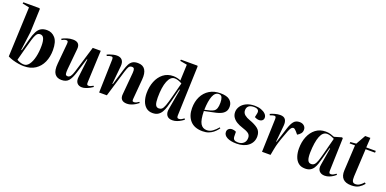

<svg xmlns="http://www.w3.org/2000/svg" viewBox="-8 -1627 5033 2502"><g transform="rotate(20 2508.5 -376.0)"><path d="M300 14Q268 14 226.5 7.5Q185 1 144.5 -11Q104 -23 75 -39L104 -729L9 -749L12 -767H234L244 -759L232 -435L198 -175L206 -173L248 -333Q267 -406 290 -450Q313 -494 346 -513Q379 -532 428 -532Q496 -532 542 -480Q588 -428 588 -312Q588 -218 555 -144.5Q522 -71 458 -28.5Q394 14 300 14ZM362 -451Q344 -451 330.5 -442.5Q317 -434 304.5 -410Q292 -386 278 -341Q264 -296 245 -223L196 -37Q214 -25 241 -16Q268 -7 295 -7Q336 -7 366 -48.5Q396 -90 412.5 -160Q429 -230 429 -314Q429 -381 413.5 -416Q398 -451 362 -451Z M639 -490Q665 -506 705.5 -519Q746 -532 788 -532Q889 -532 880 -435L852 -144Q848 -99 853 -78.5Q858 -58 883 -58Q906 -58 922.5 -80Q939 -102 954 -151L1065 -518H1176L1157 -76Q1156 -55 1160.5 -45Q1165 -35 1181 -35Q1206 -35 1244 -58L1253 -44Q1240 -34 1215.5 -20.5Q1191 -7 1162 3.5Q1133 14 1107 14Q1062 14 1038 -15Q1014 -44 1021 -99L1051 -352L1044 -353L979 -144Q954 -63 921.5 -24Q889 15 823 15Q759 15 728 -29Q697 -73 706 -170L732 -451Q734 -473 729.5 -484Q725 -495 709 -495Q692 -495 676 -488.5Q660 -482 647 -474Z M1886 -52Q1871 -39 1846 -23.5Q1821 -8 1791 3Q1761 14 1732 14Q1679 14 1656.5 -12Q1634 -38 1639 -84L1666 -390Q1669 -429 1661.5 -445Q1654 -461 1632 -461Q1603 -461 1589.5 -441.5Q1576 -422 1559 -366L1449 0H1342L1355 -461Q1355 -477 1351 -487Q1347 -497 1331 -497Q1320 -497 1305 -492.5Q1290 -488 1272 -481L1265 -498Q1275 -503 1296.5 -511Q1318 -519 1345 -525.5Q1372 -532 1397 -532Q1447 -532 1471 -502.5Q1495 -473 1490 -419L1465 -166L1472 -165L1539 -387Q1553 -434 1570 -467Q1587 -500 1614.5 -517Q1642 -534 1688 -534Q1758 -534 1788.5 -486.5Q1819 -439 1811 -350L1788 -78Q1786 -57 1789.5 -47Q1793 -37 1811 -37Q1828 -37 1845.5 -46Q1863 -55 1876 -65Z M2408 -71Q2407 -55 2412 -43.5Q2417 -32 2435 -32Q2455 -32 2473 -43Q2491 -54 2504 -64L2514 -51Q2505 -41 2480.5 -25.5Q2456 -10 2424.5 2Q2393 14 2361 14Q2305 14 2282 -20Q2259 -54 2269 -108L2319 -393L2310 -395L2265 -216Q2253 -169 2240.5 -128Q2228 -87 2209 -55Q2190 -23 2160.5 -4.5Q2131 14 2086 14Q2032 14 1996.5 -15.5Q1961 -45 1943.5 -95Q1926 -145 1926 -206Q1926 -294 1955.5 -368Q1985 -442 2042 -487Q2099 -532 2181 -532Q2205 -532 2235 -525.5Q2265 -519 2283 -509L2292 -731L2194 -749L2197 -767H2426L2432 -757ZM2143 -71Q2167 -71 2184 -85.5Q2201 -100 2217.5 -144Q2234 -188 2256 -274L2309 -477Q2251 -510 2206 -510Q2148 -510 2115 -427.5Q2082 -345 2082 -199Q2082 -132 2095.5 -101.5Q2109 -71 2143 -71Z M2832 -532Q2923 -532 2963.5 -497Q3004 -462 3004 -408Q3004 -364 2984.5 -338Q2965 -312 2934 -297Q2903 -282 2869 -274.5Q2835 -267 2806 -261L2707 -240Q2709 -117 2738.5 -67.5Q2768 -18 2826 -18Q2869 -18 2905.5 -44.5Q2942 -71 2975 -111L2986 -101Q2979 -91 2963 -72Q2947 -53 2922 -33Q2897 -13 2861.5 0.5Q2826 14 2779 14Q2665 14 2607 -51Q2549 -116 2549 -224Q2549 -315 2583.5 -384.5Q2618 -454 2681.5 -493Q2745 -532 2832 -532ZM2873 -415Q2873 -459 2861.5 -487Q2850 -515 2817 -515Q2764 -515 2737.5 -448.5Q2711 -382 2707 -257L2781 -275Q2812 -283 2832.5 -296.5Q2853 -310 2863 -338Q2873 -366 2873 -415Z M3263 -7Q3310 -7 3340 -33.5Q3370 -60 3370 -108Q3370 -149 3339.5 -170Q3309 -191 3250 -209Q3208 -222 3172.5 -243Q3137 -264 3115.5 -295Q3094 -326 3094 -369Q3094 -409 3118.5 -446.5Q3143 -484 3191.5 -508Q3240 -532 3310 -532Q3358 -532 3397 -518Q3436 -504 3459.5 -480.5Q3483 -457 3483 -428Q3483 -404 3466 -389.5Q3449 -375 3422 -375Q3405 -375 3388 -380.5Q3371 -386 3359 -393L3371 -450Q3383 -513 3303 -513Q3254 -513 3230.5 -492Q3207 -471 3207 -434Q3207 -395 3236.5 -371Q3266 -347 3308 -333Q3386 -306 3430.5 -270Q3475 -234 3475 -166Q3475 -86 3414 -36Q3353 14 3249 14Q3167 14 3118.5 -12Q3070 -38 3070 -83Q3070 -111 3089 -127Q3108 -143 3137 -143Q3165 -143 3192 -129L3193 -65Q3194 -34 3210.5 -20.5Q3227 -7 3263 -7Z M3616 -459Q3616 -476 3612 -486.5Q3608 -497 3593 -497Q3584 -497 3570.5 -493.5Q3557 -490 3533 -481L3526 -498Q3550 -510 3588.5 -521Q3627 -532 3661 -532Q3714 -532 3734.5 -501.5Q3755 -471 3750 -417L3728 -187H3734L3800 -394Q3822 -463 3850 -497.5Q3878 -532 3931 -532Q3969 -532 3993 -510.5Q4017 -489 4017 -456Q4017 -424 3999 -402.5Q3981 -381 3954 -366L3921 -405Q3897 -432 3880 -432Q3871 -432 3861 -425.5Q3851 -419 3839 -397.5Q3827 -376 3811 -330Q3791 -278 3778.5 -242Q3766 -206 3758 -179.5Q3750 -153 3744.5 -130Q3739 -107 3734 -81L3719 0H3601Z M4516 -76Q4515 -54 4520 -43Q4525 -32 4543 -32Q4561 -32 4579.5 -43Q4598 -54 4612 -64L4622 -51Q4612 -41 4589 -25.5Q4566 -10 4536 2Q4506 14 4473 14Q4423 14 4396.5 -16.5Q4370 -47 4380 -103L4420 -344L4412 -345L4368 -183Q4358 -145 4346.5 -109.5Q4335 -74 4317.5 -46Q4300 -18 4272 -2Q4244 14 4201 14Q4143 14 4107.5 -15.5Q4072 -45 4055 -95Q4038 -145 4038 -206Q4038 -297 4068 -370.5Q4098 -444 4155 -488Q4212 -532 4293 -532Q4330 -532 4361.5 -522.5Q4393 -513 4414 -504L4518 -534L4530 -524ZM4256 -69Q4283 -69 4300.5 -87Q4318 -105 4332.5 -146.5Q4347 -188 4365 -258L4422 -478Q4394 -493 4368.5 -501.5Q4343 -510 4319 -510Q4260 -510 4229 -431Q4198 -352 4194 -205Q4193 -135 4207 -102Q4221 -69 4256 -69Z M4639 -513 4719 -520 4794 -653H4866L4858 -518H4990L4989 -493H4858L4838 -108Q4836 -62 4846.5 -41Q4857 -20 4888 -20Q4918 -20 4943.5 -36Q4969 -52 4997 -83L5013 -69Q4986 -35 4947 -10.5Q4908 14 4842 14Q4762 14 4725 -25Q4688 -64 4692 -139L4711 -493H4636Z"/></g></svg>

Font: Literata 72pt
Style: Bold Italic
Weight: 700
Italic angle: -2°
Designer: Latin by Veronika Burian and Jose Scaglione. Greek by Irene Vlachou. Cyrillic by Vera Evstafieva
Foundry: TypeTogether
Version: Version 3.002